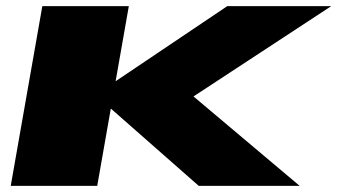

<svg xmlns="http://www.w3.org/2000/svg" viewBox="-20 -606 1100 626"><path d="M15 0H297L400 -586H118ZM272 -284 608.5 -290 1060 -586H721ZM628 0H957L608 -294L284.5 -302Z"/></svg>

Font: Anybody ExtraExpanded Black
Style: Italic
Weight: 900
Width: 8
Italic angle: -10°
Version: Version 1.113;gftools[0.9.25]